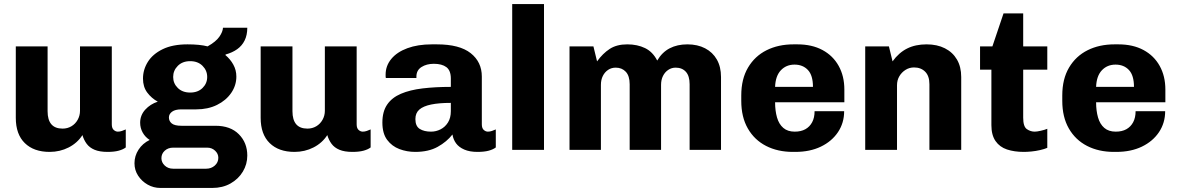

<svg xmlns="http://www.w3.org/2000/svg" viewBox="-20 -740 5815 948"><path d="M225 10Q147 10 102.5 -33.5Q58 -77 58 -158V-511H215V-191Q215 -148 233.5 -126.5Q252 -105 289 -105Q313 -105 332.5 -116.5Q352 -128 363.5 -148.5Q375 -169 375 -193V-511H532V-126Q532 -107 541.5 -98.5Q551 -90 562 -90Q572 -90 582 -93.5Q592 -97 601 -101V-12Q588 -2 566 4Q544 10 511 10Q472 10 447 -0.5Q422 -11 408 -30Q394 -49 387 -73Q362 -34 319 -12Q276 10 225 10Z M772 188Q738 188 709 171.5Q680 155 662 127.5Q644 100 644 66Q644 30 664 -1Q684 -32 719 -49Q697 -63 684.5 -85.5Q672 -108 672 -134Q672 -171 697 -198.5Q722 -226 759 -238Q728 -255 707 -283Q686 -311 686 -352Q686 -396 710 -434.5Q734 -473 783 -497Q832 -521 906 -521Q936 -521 961 -518.5Q986 -516 1005 -511Q1046 -534 1063 -558.5Q1080 -583 1081 -603H1201Q1201 -567 1188 -540.5Q1175 -514 1151 -497Q1127 -480 1094 -471L1093 -468Q1117 -448 1132 -421Q1147 -394 1147 -362Q1147 -318 1121.5 -281Q1096 -244 1051.5 -222Q1007 -200 949 -200H876Q845 -200 829.5 -188.5Q814 -177 814 -160Q814 -142 828 -130.5Q842 -119 876 -119H1044Q1118 -119 1159.5 -77Q1201 -35 1201 28Q1201 71 1179 107.5Q1157 144 1118 166Q1079 188 1028 188ZM835 93H998Q1023 93 1040.5 77.5Q1058 62 1058 39Q1058 19 1042 4Q1026 -11 1003 -11H835Q810 -11 793.5 4Q777 19 777 41Q777 62 793.5 77.5Q810 93 835 93ZM919 -283Q957 -283 980 -305.5Q1003 -328 1003 -360Q1003 -392 980 -415Q957 -438 919 -438Q881 -438 858 -415Q835 -392 835 -360Q835 -328 858 -305.5Q881 -283 919 -283Z M1434 10Q1356 10 1311.5 -33.5Q1267 -77 1267 -158V-511H1424V-191Q1424 -148 1442.5 -126.5Q1461 -105 1498 -105Q1522 -105 1541.5 -116.5Q1561 -128 1572.5 -148.5Q1584 -169 1584 -193V-511H1741V-126Q1741 -107 1750.5 -98.5Q1760 -90 1771 -90Q1781 -90 1791 -93.5Q1801 -97 1810 -101V-12Q1797 -2 1775 4Q1753 10 1720 10Q1681 10 1656 -0.5Q1631 -11 1617 -30Q1603 -49 1596 -73Q1571 -34 1528 -12Q1485 10 1434 10Z M2030 10Q1989 10 1952 -4Q1915 -18 1891.5 -49.5Q1868 -81 1868 -135Q1868 -189 1891.5 -223.5Q1915 -258 1959.5 -277Q2004 -296 2066.5 -303.5Q2129 -311 2206 -311V-352Q2206 -392 2184 -408.5Q2162 -425 2122 -425Q2086 -425 2061 -409Q2036 -393 2036 -362V-355H1885Q1884 -358 1884 -362.5Q1884 -367 1884 -372Q1884 -415 1912 -449Q1940 -483 1991.5 -502Q2043 -521 2112 -521H2137Q2249 -521 2304 -477.5Q2359 -434 2359 -362V-126Q2359 -107 2368.5 -98.5Q2378 -90 2389 -90Q2399 -90 2409 -93.5Q2419 -97 2428 -101V-12Q2415 -2 2393 4Q2371 10 2337 10Q2299 10 2272.5 -1.5Q2246 -13 2232 -32Q2218 -51 2214 -76Q2186 -40 2141 -15Q2096 10 2030 10ZM2108 -90Q2133 -90 2155.5 -101.5Q2178 -113 2192 -135.5Q2206 -158 2206 -191V-232Q2148 -232 2109 -224Q2070 -216 2050.5 -199Q2031 -182 2031 -152Q2031 -117 2052.5 -103.5Q2074 -90 2108 -90Z M2509 0V-720H2666V0Z M2792 0V-511H2910L2928 -437Q2956 -476 2990.5 -498.5Q3025 -521 3077 -521Q3127 -521 3165 -502.5Q3203 -484 3225 -441Q3249 -482 3286.5 -501.5Q3324 -521 3374 -521Q3424 -521 3461.5 -501.5Q3499 -482 3519.5 -446Q3540 -410 3540 -360V0H3385V-324Q3385 -365 3366.5 -385.5Q3348 -406 3316 -406Q3296 -406 3279.5 -395Q3263 -384 3253.5 -365Q3244 -346 3244 -321V0H3089V-324Q3089 -365 3070 -385.5Q3051 -406 3020 -406Q2999 -406 2982.5 -395Q2966 -384 2956.5 -365Q2947 -346 2947 -321V0Z M3895 10Q3820 10 3762.5 -19.5Q3705 -49 3672.5 -105.5Q3640 -162 3640 -242V-269Q3640 -350 3673.5 -406.5Q3707 -463 3765 -492Q3823 -521 3898 -521H3917Q3989 -521 4041 -493Q4093 -465 4121 -414.5Q4149 -364 4149 -298V-235H3807Q3807 -193 3816.5 -160Q3826 -127 3847.5 -108.5Q3869 -90 3904 -90Q3935 -90 3956.5 -102Q3978 -114 3990 -136.5Q4002 -159 4002 -191H4148Q4148 -133 4117.5 -87.5Q4087 -42 4033 -16Q3979 10 3907 10ZM3807 -311H3994Q3994 -368 3969 -394.5Q3944 -421 3903 -421Q3862 -421 3835.5 -393Q3809 -365 3807 -311Z M4252 0V-511H4369L4387 -437Q4418 -480 4459 -500.5Q4500 -521 4555 -521Q4607 -521 4645.5 -501.5Q4684 -482 4705 -446Q4726 -410 4726 -360V0H4569V-324Q4569 -365 4548 -386Q4527 -407 4493 -407Q4470 -407 4451 -395Q4432 -383 4420.5 -363.5Q4409 -344 4409 -319V0Z M5035 10Q4988 10 4952 -2Q4916 -14 4895.5 -43.5Q4875 -73 4875 -122V-396H4819V-511H4880L4935 -674H5032V-511H5151V-396H5032V-159Q5032 -115 5050 -102.5Q5068 -90 5089 -90Q5100 -90 5119.5 -94.5Q5139 -99 5151 -104V-10Q5137 -4 5115.5 1Q5094 6 5072.5 8Q5051 10 5035 10Z M5480 10Q5405 10 5347.5 -19.5Q5290 -49 5257.5 -105.5Q5225 -162 5225 -242V-269Q5225 -350 5258.5 -406.5Q5292 -463 5350 -492Q5408 -521 5483 -521H5502Q5574 -521 5626 -493Q5678 -465 5706 -414.5Q5734 -364 5734 -298V-235H5392Q5392 -193 5401.5 -160Q5411 -127 5432.5 -108.5Q5454 -90 5489 -90Q5520 -90 5541.5 -102Q5563 -114 5575 -136.5Q5587 -159 5587 -191H5733Q5733 -133 5702.5 -87.5Q5672 -42 5618 -16Q5564 10 5492 10ZM5392 -311H5579Q5579 -368 5554 -394.5Q5529 -421 5488 -421Q5447 -421 5420.5 -393Q5394 -365 5392 -311Z"/></svg>

Font: Chivo Medium
Style: Bold
Weight: 700
Version: Version 2.002